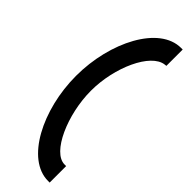

<svg xmlns="http://www.w3.org/2000/svg" viewBox="-280 -703 848 848"><g transform="rotate(45 144.0 -279.5)"><path d="M19 -280C19 -68 124 136 260 136H270V33H260C184 33 112 -132 112 -280C112 -427 183 -583 261 -592L270 -593V-695H260C124 -695 19 -492 19 -280Z"/></g></svg>

Font: Charger Sport
Style: Bd
Weight: 700
Designer: Jasper
Foundry: Cannot Into Space Fonts
Version: Version 1.1